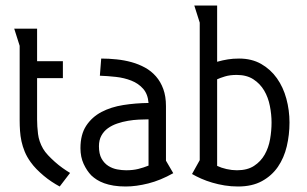

<svg xmlns="http://www.w3.org/2000/svg" viewBox="-20 -675 1127 705"><path d="M116.2 -569.8V-450.2H210.9V-388.2H116.2V-258.8V-236.3Q116.2 -211.4 119.6 -183.3Q123 -155.3 138.2 -128.9Q145 -117.2 156.5 -105Q168 -92.8 181.4 -80.8Q194.8 -68.8 209.5 -58.3Q224.1 -47.9 237.3 -40L199.2 9.8Q184.6 2 169.4 -8.1Q154.3 -18.1 140.4 -29.8Q126.5 -41.5 114 -54.2Q101.6 -66.9 92.3 -80.1Q78.6 -99.1 70.8 -118.2Q63 -137.2 58.8 -156.5Q54.7 -175.8 53.5 -194.8Q52.2 -213.9 52.2 -232.9V-506.8L32.2 -569.8Z M351.6 -460Q379.4 -460 408 -457Q436.5 -454.1 462.9 -446.8Q489.3 -439.5 512.5 -426.8Q535.6 -414.1 552.7 -394.5Q569.8 -375 579.6 -348.1Q589.4 -321.3 589.4 -285.2V-85L616.2 -39.1Q569.3 -12.7 524.7 -1.5Q480 9.8 441.4 9.8Q417 9.8 397.5 6.6Q377.9 3.4 362.5 -2.2Q347.2 -7.8 335.7 -15.1Q324.2 -22.5 315.4 -30.8Q298.8 -47.9 287.1 -73.2Q275.4 -98.6 275.4 -130.9Q275.4 -181.2 296.6 -213.4Q317.9 -245.6 352.8 -263.9Q387.7 -282.2 432.6 -289.3Q477.5 -296.4 525.4 -296.9Q522.9 -329.6 505.6 -349.1Q488.3 -368.7 462.4 -378.9Q436.5 -389.2 406 -392.6Q375.5 -396 346.7 -397ZM525.4 -236.8Q509.3 -236.8 489.7 -235.8Q470.2 -234.9 450 -231.4Q429.7 -228 410.4 -221.4Q391.1 -214.8 376.2 -204.1Q361.3 -193.4 352.3 -177Q343.3 -160.6 343.3 -138.2Q343.3 -109.9 353 -92.5Q362.8 -75.2 377.9 -65.7Q393.1 -56.2 410.4 -53Q427.7 -49.8 443.4 -49.8Q468.3 -49.8 487.8 -54.7Q507.3 -59.6 525.4 -66.9Z M713.4 -86.9V-591.8L693.4 -654.8H777.3V-448.2Q798.3 -454.1 816.9 -457Q835.4 -460 857.9 -460Q904.3 -460 939 -440.2Q973.6 -420.4 996.8 -387.7Q1020 -355 1031.5 -312.5Q1043 -270 1043 -225.1Q1043 -180.2 1033 -137.7Q1022.9 -95.2 1000.5 -62.5Q978 -29.8 941.9 -10Q905.8 9.8 854 9.8Q828.6 9.8 804.7 5.9Q780.8 2 759.3 -4.4Q737.8 -10.7 719 -19Q700.2 -27.3 685.1 -36.1ZM777.3 -65.9Q792.5 -58.6 812 -54.2Q831.5 -49.8 850.1 -49.8Q888.2 -49.8 912.8 -65.9Q937.5 -82 951.9 -107.4Q966.3 -132.8 971.7 -163.8Q977.1 -194.8 977.1 -225.1Q977.1 -254.9 970.9 -286.1Q964.8 -317.4 950 -342.5Q935.1 -367.7 910.4 -383.8Q885.7 -399.9 849.1 -399.9Q824.2 -399.9 805.9 -394.3Q787.6 -388.7 777.3 -383.8Z"/></svg>

Font: Aubrey
Style: Regular
Weight: 400
Designer: Gayaneh Bagdasaryan | Cyreal.org
Foundry: Gayaneh Bagdasaryan | Cyreal.org
Version: Version 1.000